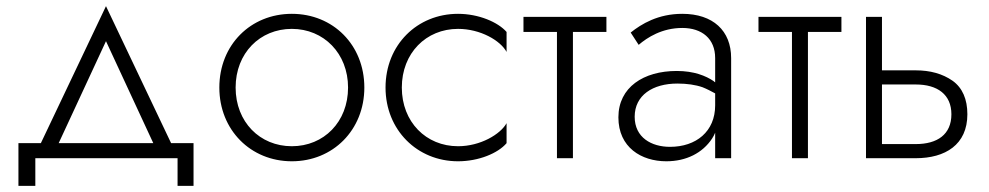

<svg xmlns="http://www.w3.org/2000/svg" viewBox="-20 -515 3219 625"><path d="M558 0V90H610V-49H537L325 -495L113 -49H40V90H95V0ZM325 -381 479 -49H171Z M694 -230C694 -92 796 10 930 10C1064 10 1166 -92 1166 -230C1166 -369 1064 -470 930 -470C796 -470 694 -369 694 -230ZM747 -230C747 -342 826 -421 930 -421C1034 -421 1113 -341 1113 -230C1113 -118 1034 -39 930 -39C826 -39 747 -118 747 -230Z M1288 -230C1288 -342 1367 -421 1471 -421C1544 -421 1609 -383 1629 -346V-411C1601 -443 1538 -470 1471 -470C1338 -470 1235 -369 1235 -230C1235 -92 1338 10 1471 10C1538 10 1601 -16 1629 -49V-114C1609 -78 1544 -39 1471 -39C1367 -39 1288 -118 1288 -230Z M1684 -460V-411H1793V0H1845V-411H1954V-460Z M2059 -369C2087 -393 2135 -424 2201 -424C2265 -424 2308 -389 2308 -326V-247C2306 -248 2304 -250 2303 -251C2278 -268 2239 -284 2183 -284C2075 -284 1993 -231 1993 -133C1993 -35 2068 10 2149 10C2214 10 2267 -17 2298 -64C2302 -70 2305 -76 2308 -83V0H2360V-326C2360 -415 2301 -470 2201 -470C2122 -470 2068 -437 2033 -409ZM2046 -135C2046 -205 2105 -243 2185 -243C2216 -243 2244 -239 2267 -231C2282 -225 2295 -218 2308 -211V-172C2308 -87 2246 -37 2161 -37C2101 -37 2046 -67 2046 -135Z M2449 -460V-411H2558V0H2610V-411H2719V-460Z M2799 -460V0H2961C3057 0 3129 -44 3129 -143C3129 -192 3113 -229 3081 -252C3048 -275 3008 -286 2961 -286H2851V-460ZM2851 -46V-240H2961C3032 -240 3077 -207 3077 -143C3077 -77 3031 -46 2961 -46Z"/></svg>

Font: Jost Light
Style: Regular
Weight: 300
Version: Version 3.710